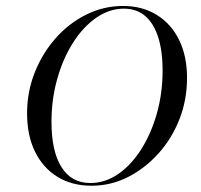

<svg xmlns="http://www.w3.org/2000/svg" viewBox="-20 -602 663 634"><path d="M282.3 11.3Q217.7 11.3 169.8 -18.1Q121.8 -47.6 95.6 -101.2Q69.4 -154.8 69.4 -227.4Q69.4 -299.2 94.8 -362.9Q120.2 -426.6 164.1 -476.2Q208.1 -525.8 265.3 -554Q322.6 -582.3 386.3 -582.3Q450 -582.3 497.6 -552.8Q545.2 -523.4 571.4 -470.2Q597.6 -416.9 597.6 -344.4Q597.6 -272.6 572.6 -208.5Q547.6 -144.4 503.2 -95.2Q458.9 -46 402.4 -17.3Q346 11.3 282.3 11.3ZM278.2 2.4Q326.6 2.4 369.8 -27Q412.9 -56.5 446 -108.5Q479 -160.5 498 -227.4Q516.9 -294.4 516.9 -368.5Q516.9 -434.7 502 -480.2Q487.1 -525.8 458.9 -549.6Q430.6 -573.4 388.7 -573.4Q341.1 -573.4 298 -543.5Q254.8 -513.7 221.4 -461.3Q187.9 -408.9 169 -341.5Q150 -274.2 150 -200Q150 -102.4 183.1 -50Q216.1 2.4 278.2 2.4Z"/></svg>

Font: Playfair 144pt Light
Style: Italic
Weight: 300
Italic angle: -15.6°
Designer: Claus Eggers Sørensen
Foundry: Claus Eggers Sørensen
Version: Version 2.001;gftools[0.9.30]